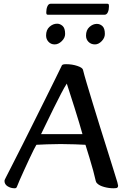

<svg xmlns="http://www.w3.org/2000/svg" viewBox="-20 -996 683 1029"><path d="M58 13Q38 13 21 2.5Q4 -8 4 -27Q4 -31 11 -44Q24 -70 48.5 -117.5Q73 -165 102.5 -224Q132 -283 163.5 -346Q195 -409 224 -467.5Q253 -526 275.5 -571.5Q298 -617 309 -640Q311 -647 316 -649.5Q321 -652 334 -652Q367 -652 395 -642.5Q423 -633 425 -621Q431 -596 445 -549Q459 -502 477.5 -441.5Q496 -381 516 -316.5Q536 -252 555 -192.5Q574 -133 588 -87Q602 -41 609 -19Q613 -4 613 -1Q613 6 609 9.5Q605 13 589 13Q563 13 538 6Q513 -1 502 -12Q498 -15 495.5 -20Q493 -25 491 -35Q488 -50 479.5 -81.5Q471 -113 459.5 -150.5Q448 -188 438 -220Q421 -221 382 -222.5Q343 -224 305 -224Q267 -224 231 -222.5Q195 -221 175 -220Q171 -214 160.5 -193Q150 -172 136.5 -143Q123 -114 109.5 -84.5Q96 -55 85.5 -31Q75 -7 71 4Q69 9 66.5 11Q64 13 58 13ZM200 -277H422Q416 -299 404.5 -337.5Q393 -376 379.5 -418.5Q366 -461 354.5 -496.5Q343 -532 338 -548Q326 -530 307 -493.5Q288 -457 267 -414.5Q246 -372 228 -334.5Q210 -297 200 -277ZM273 -758Q253 -758 240 -772Q227 -786 227 -806Q227 -836 245.5 -852.5Q264 -869 286 -869Q302 -869 315.5 -857Q329 -845 329 -814Q329 -793 311 -775.5Q293 -758 273 -758ZM489 -758Q468 -758 454.5 -771.5Q441 -785 441 -805Q441 -835 459.5 -851.5Q478 -868 499 -868Q516 -868 529 -856Q542 -844 542 -814Q542 -793 525 -775.5Q508 -758 489 -758ZM237 -917Q233 -917 230.5 -919Q228 -921 228 -930Q228 -948 234 -962Q240 -976 252 -976H554Q559 -976 561.5 -974Q564 -972 564 -962Q564 -944 558 -930.5Q552 -917 540 -917Z"/></svg>

Font: BriemHand
Style: Regular
Weight: 400
Designer: Gunnlaugur SE Briem, Eben Sorkin
Foundry: Sorkin Type
Version: Version 1.001; ttfautohint (v1.8.4.7-5d5b)